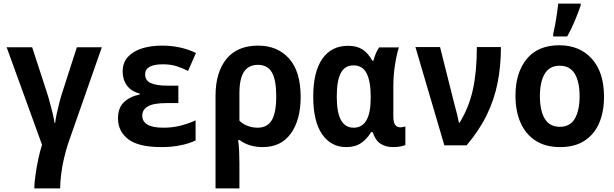

<svg xmlns="http://www.w3.org/2000/svg" viewBox="-20 -809 3418 1069"><path d="M171 240Q171 212 177 169Q183 126 192.5 80Q202 34 214 -3L17 -546H159L235 -313Q245 -284 255 -248Q265 -212 273 -178.5Q281 -145 284 -124H287Q289 -144 295.5 -174.5Q302 -205 311 -240Q320 -275 331 -307L408 -546H547L360 -12Q347 27 336.5 72Q326 117 320.5 161Q315 205 315 240Z M878 10Q751 10 694 -34Q637 -78 637 -150Q637 -208 669.5 -239.5Q702 -271 758 -283V-288Q711 -300 687 -332.5Q663 -365 663 -411Q663 -460 692 -492Q721 -524 770.5 -539.5Q820 -555 882 -555Q987 -555 1071 -514L1027 -414Q996 -430 963 -440.5Q930 -451 888 -451Q788 -451 788 -395Q788 -361 819.5 -346.5Q851 -332 914 -332H973V-235H906Q834 -235 803 -216.5Q772 -198 772 -165Q772 -133 800.5 -115.5Q829 -98 890 -98Q943 -98 989.5 -110.5Q1036 -123 1069 -139V-27Q1034 -10 985 0Q936 10 878 10Z M1180 -274Q1180 -406 1240.5 -480.5Q1301 -555 1417 -555Q1525 -555 1589.5 -483Q1654 -411 1654 -269Q1654 -142 1599.5 -66Q1545 10 1443 10Q1367 10 1314 -29H1306Q1310 1 1311.5 34Q1313 67 1313 102V240H1180ZM1414 -98Q1468 -98 1493 -139.5Q1518 -181 1518 -273Q1518 -365 1493.5 -406.5Q1469 -448 1416 -448Q1364 -448 1338.5 -409.5Q1313 -371 1313 -290V-137Q1332 -118 1359 -108Q1386 -98 1414 -98Z M1908 10Q1823 10 1773.5 -61.5Q1724 -133 1724 -271Q1724 -409 1774.5 -481.5Q1825 -554 1918 -554Q1967 -554 1998.5 -533.5Q2030 -513 2053 -471H2059Q2064 -490 2072 -510Q2080 -530 2091 -545H2201Q2189 -509 2179.5 -450Q2170 -391 2170 -329V-160Q2170 -127 2180.5 -113.5Q2191 -100 2209 -100Q2216 -100 2224 -101.5Q2232 -103 2237 -105V-2Q2231 2 2212 6Q2193 10 2169 10Q2128 10 2099 -8.5Q2070 -27 2055 -73H2046Q2024 -36 1991 -13Q1958 10 1908 10ZM1949 -98Q2044 -98 2044 -264V-271Q2044 -355 2021.5 -400Q1999 -445 1948 -445Q1899 -445 1877 -401.5Q1855 -358 1855 -272Q1855 -181 1879 -139.5Q1903 -98 1949 -98Z M2454 0 2293 -547H2430L2508 -237Q2515 -211 2523 -179.5Q2531 -148 2535 -126H2539Q2591 -210 2613 -310.5Q2635 -411 2635 -547H2769Q2769 -441 2750.5 -348Q2732 -255 2690.5 -169.5Q2649 -84 2578 0Z M3099 10Q3018 10 2962.5 -25.5Q2907 -61 2878.5 -125.5Q2850 -190 2850 -276Q2850 -404 2912.5 -480.5Q2975 -557 3094 -557Q3207 -557 3275 -482Q3343 -407 3343 -270Q3343 -187 3316 -124Q3289 -61 3234.5 -25.5Q3180 10 3099 10ZM3097 -103Q3154 -103 3180.5 -148.5Q3207 -194 3207 -273Q3207 -354 3180 -398.5Q3153 -443 3096 -443Q3039 -443 3012.5 -397.5Q2986 -352 2986 -274Q2986 -193 3013 -148Q3040 -103 3097 -103ZM3060 -620Q3065 -640 3071 -672Q3077 -704 3081.5 -736Q3086 -768 3088 -789H3213V-778Q3200 -741 3181 -694.5Q3162 -648 3138 -606H3060Z"/></svg>

Font: Noto Sans Mono SemiCondensed
Style: Bold
Weight: 700
Width: 4
Designer: Monotype Design Team
Foundry: Monotype Imaging Inc.
Version: Version 2.014